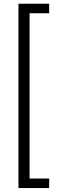

<svg xmlns="http://www.w3.org/2000/svg" viewBox="-20 -832 308 1005"><path d="M237.3 -762.7H134.8V102.5H237.3V152.3H76.7V-812.5H237.3Z"/></svg>

Font: TypoPRO Roboto Slab
Style: Light
Weight: 300
Designer: Google
Version: Version 1.100263; 2013; ttfautohint (v0.94.20-1c74) -l 8 -r 